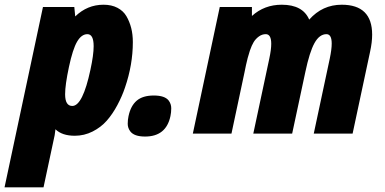

<svg xmlns="http://www.w3.org/2000/svg" viewBox="-42 -574 1654 825"><path d="M402.8 -553.7Q437.5 -553.7 462.6 -540.5Q487.8 -527.3 501.2 -504.4Q514.6 -481.4 521.7 -453.9Q528.8 -426.3 528.8 -393.1Q528.8 -295.9 495.1 -197.8Q482.9 -161.1 462.4 -122.6Q441.9 -84 416.7 -55.4Q391.6 -26.9 355.7 -8.8Q319.8 9.3 279.3 9.3Q224.6 9.3 196.3 -18.6Q194.8 -2.9 192.9 6.8L145 231H-22.5L142.6 -543.9H277.3L281.2 -503.4Q333 -553.7 402.8 -553.7ZM237.8 -168.9Q237.8 -118.7 268.6 -118.7Q313.5 -118.7 346.7 -274.9Q360.4 -338.4 360.4 -375.5Q360.4 -427.2 333.5 -427.2Q308.1 -427.2 289.3 -395Q270.5 -362.8 254.2 -286.1Q237.8 -209.5 237.8 -168.9Z M683.1 -141.6Q693.8 -127 693.8 -108.9Q693.8 -90.8 690.4 -75.2Q671.9 12.7 581.5 12.7Q534.2 12.7 517.6 -9.8Q506.8 -24.4 506.8 -42Q506.8 -59.6 510.3 -75.2Q519.5 -119.1 545.4 -141.4Q571.3 -163.6 618.9 -163.6Q666.5 -163.6 683.1 -141.6Z M1040.5 -543.9V-505.4Q1093.8 -553.7 1168.5 -553.7Q1259.3 -553.7 1286.6 -489.7Q1343.3 -553.7 1426.3 -553.7Q1557.1 -553.7 1557.1 -425.3Q1557.1 -392.6 1548.3 -352.1L1473.1 0H1306.2L1375 -322.3Q1383.3 -361.8 1383.3 -386.7Q1383.3 -427.2 1360.8 -427.2Q1330.6 -427.2 1309.3 -388.9Q1288.1 -350.6 1270 -264.6L1213.4 0H1046.4L1115.2 -322.3Q1123.5 -361.3 1123.5 -385.7Q1123.5 -427.2 1100.1 -427.2Q1084 -427.2 1070.3 -417.2Q1056.6 -407.2 1048.1 -393.3Q1039.6 -379.4 1031.7 -356.4Q1021 -323.2 1015.1 -294.7Q1009.3 -266.1 1008.3 -261.7L952.6 0H786.6L902.3 -543.9Z"/></svg>

Font: Open Sans Hebrew Condensed Extra Bold
Style: Italic
Weight: 800
Width: 3
Italic angle: -12°
Foundry: Ascender Corporation, Yanek Iontef
Version: Version 2.001;PS 002.001;hotconv 1.0.70;makeotf.lib2.5.58329